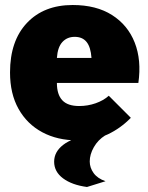

<svg xmlns="http://www.w3.org/2000/svg" viewBox="-20 -540 590 766"><path d="M289 20Q209 20 148.5 -12.5Q88 -45 54 -105.5Q20 -166 20 -251Q20 -377 87.5 -448.5Q155 -520 270 -520Q364 -520 427 -480Q490 -440 517.5 -370Q545 -300 532 -209H207Q207 -163 228.5 -140Q250 -117 296 -117Q330 -117 361.5 -128Q393 -139 414 -158L502 -70Q461 -28 410 -4Q359 20 289 20ZM327 206Q267 198 231.5 171.5Q196 145 196 105Q196 66 232 38Q268 10 341 -3L400 0Q371 18 354.5 47Q338 76 338 104Q338 129 353.5 150.5Q369 172 401 183ZM207 -309H345Q342 -352 325.5 -372.5Q309 -393 278 -393Q248 -393 229 -372.5Q210 -352 207 -309Z"/></svg>

Font: Moderustic ExtraBold
Style: Regular
Weight: 800
Designer: Tural Alisoy
Foundry: TAFT Foundry
Version: Version 2.120